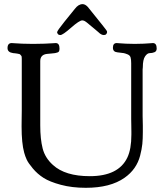

<svg xmlns="http://www.w3.org/2000/svg" viewBox="-20 -899 796 934"><path d="M273.4 -728.5Q265.6 -728.5 261.7 -733.4Q257.8 -738.3 257.8 -742.2Q257.8 -749 293.9 -793.9Q322.3 -829.1 343.8 -855.5Q361.3 -878.9 381.8 -878.9Q394.5 -878.9 407.2 -865.2Q499 -752 500 -748Q501 -746.1 501 -743.2Q501 -738.3 497.1 -733.4Q493.2 -728.5 485.4 -728.5Q472.7 -728.5 459 -742.2Q451.2 -749 442.4 -756.3Q433.6 -763.7 428.2 -768.1Q422.9 -772.5 417 -777.3Q411.1 -782.2 407.7 -785.2Q404.3 -788.1 400.4 -791Q396.5 -793.9 394 -795.4Q391.6 -796.9 389.2 -797.9Q386.7 -798.8 384.3 -799.3Q381.8 -799.8 379.9 -799.8Q366.2 -799.8 325.7 -764.2Q285.2 -728.5 273.4 -728.5ZM742.2 -663.1Q742.2 -649.4 731.4 -645Q720.7 -640.6 708.5 -640.6Q696.3 -640.6 685.5 -624.5Q674.8 -608.4 674.8 -572.3Q674.8 -570.3 674.3 -566.4Q673.8 -562.5 673.8 -561.5V-335Q673.8 -327.1 674.3 -311.5Q674.8 -295.9 674.8 -288.1V-255.9Q674.8 -223.6 672.4 -198.7Q669.9 -173.8 661.6 -141.6Q653.3 -109.4 634.3 -82Q615.2 -54.7 585.9 -34.2Q516.6 14.6 397.5 14.6Q330.1 14.6 275.9 0Q221.7 -14.6 191.9 -33.7Q162.1 -52.7 139.6 -79.6Q117.2 -106.4 109.9 -122.6Q102.5 -138.7 97.7 -156.2Q85 -202.1 85 -284.2Q85 -296.9 85.4 -322.3Q85.9 -347.7 85.9 -360.4V-612.3Q85.9 -618.2 85.4 -622.6Q85 -627 82 -629.4Q79.1 -631.8 78.1 -633.8Q77.1 -635.7 71.3 -636.7Q65.4 -637.7 64 -638.2Q62.5 -638.7 54.2 -639.6Q45.9 -640.6 43.9 -640.6Q16.6 -644.5 16.6 -665Q16.6 -689.5 37.1 -689.5Q40 -689.5 52.7 -688.5Q65.4 -687.5 88.4 -686.5Q111.3 -685.5 137.7 -685.5H143.6Q171.9 -685.5 196.3 -686.5Q220.7 -687.5 234.4 -688.5Q248 -689.5 251 -689.5Q269.5 -689.5 269.5 -663.1Q269.5 -655.3 267.6 -650.4Q265.6 -645.5 259.3 -643.6Q252.9 -641.6 247.6 -640.6Q242.2 -639.6 229.5 -638.7Q216.8 -637.7 208 -636.7Q175.8 -632.8 175.8 -601.6V-289.1Q175.8 -222.7 187.5 -176.8Q199.2 -130.9 237.3 -96.7Q296.9 -42 417 -42Q556.6 -42 599.6 -132.8Q619.1 -173.8 619.1 -244.1V-257.8Q619.1 -268.6 618.7 -289.1Q618.2 -309.6 618.2 -320.3V-591.8Q618.2 -609.4 615.2 -619.6Q612.3 -629.9 600.1 -634.8Q587.9 -639.6 582 -640.6Q576.2 -641.6 550.8 -644.5Q529.3 -646.5 529.3 -667Q529.3 -689.5 547.9 -689.5Q549.8 -689.5 561.5 -688.5Q573.2 -687.5 592.8 -686.5Q612.3 -685.5 635.7 -685.5Q659.2 -685.5 678.7 -686.5Q698.2 -687.5 710 -688.5Q721.7 -689.5 723.6 -689.5Q742.2 -689.5 742.2 -663.1Z"/></svg>

Font: Goudy Bookletter 1911
Style: Regular
Weight: 400
Version: Version 2010.07.03